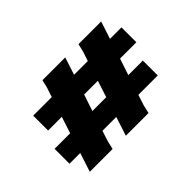

<svg xmlns="http://www.w3.org/2000/svg" viewBox="-96 -869 1149 1149"><g transform="rotate(-45 478.5 -294.0)"><path d="M171 -120H80V-246H212L246 -351H130V-477H287L307 -537L319 -588H512L476 -477H592L612 -537L624 -588H816L780 -477H877V-351H739L704 -246H827V-120H663L641 -52L629 0H437L476 -120H359L337 -52L325 0H132ZM517 -246 551 -351H435L400 -246Z"/></g></svg>

Font: Gold Bold
Style: Regular
Weight: 400
Designer: jaiki
Version: Version 1.000